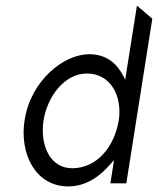

<svg xmlns="http://www.w3.org/2000/svg" viewBox="-20 -656 565 687"><path d="M224 11C289 11 339 -26 377 -71L388 -83L375 0H432L525 -589L470 -636L428 -371L422 -383C399 -427 363 -462 299 -462C208 -462 90 -368 68 -226C49 -106 107 11 224 11ZM291 -393C378 -393 418 -309 405 -226C389 -128 325 -54 238 -54C159 -54 122 -137 136 -226C149 -308 209 -393 291 -393Z"/></svg>

Font: Charger Pro
Style: LitNarObl
Weight: 300
Designer: Jasper
Foundry: Cannot Into Space Fonts
Version: Version 1.09